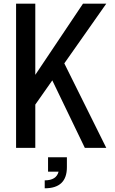

<svg xmlns="http://www.w3.org/2000/svg" viewBox="-20 -800 625 1039"><path d="M171 -395 429 -780H555L328 -457L555 0H439L263 -365L171 -234V0H67V-780H171ZM342 105Q342 219 222 219V176Q285 176 297 129H240V51H342Z"/></svg>

Font: Coupeur_Texte
Style: Regular
Weight: 400
Designer: Léa Rolland
Version: Version 1.000;PS 001.000;hotconv 1.0.88;makeotf.lib2.5.64775